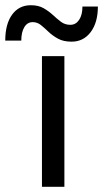

<svg xmlns="http://www.w3.org/2000/svg" viewBox="-109 -715 395 735"><path d="M9.1 -695Q-36.5 -695 -62.7 -658.9Q-88.9 -622.9 -88.9 -559.5H-27.5Q-27.5 -591.8 -15.9 -611Q-4.3 -630.3 16.1 -630.3Q33.7 -630.3 47.8 -618.9Q61.9 -607.5 77.1 -592.9Q92.4 -578.3 113.2 -566.9Q134 -555.5 164.9 -555.5Q210.5 -555.5 238.1 -592.1Q265.7 -628.7 265.7 -690H206.6Q206.6 -658 193.9 -639Q181.2 -620 160.2 -620Q139.9 -620 124.6 -631.4Q109.2 -642.9 93.6 -657.5Q77.9 -672.1 58 -683.6Q38.1 -695 9.1 -695ZM51.6 -500V0H137.5V-500Z"/></svg>

Font: Overused Grotesk Light
Style: Regular
Weight: 300
Designer: RandomMaerks
Version: Version 0.005